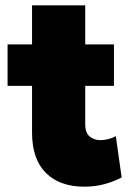

<svg xmlns="http://www.w3.org/2000/svg" viewBox="-20 -687 502 722"><path d="M297.5 15Q204.5 15 152.5 -36.8Q100.5 -88.5 100.5 -189V-667H300.5V-520H408.5V-364H300.5V-220Q300.5 -187 317.5 -173.5Q334.5 -160 357.5 -160Q372 -160 387 -163.8Q402 -167.5 415.5 -175L437.5 -20Q413 -6 376.2 4.5Q339.5 15 297.5 15ZM8.5 -364V-520H116.5V-364Z"/></svg>

Font: Geologica Black
Style: Regular
Weight: 900
Designer: Sindre Bremnes, Frode Helland
Foundry: Monokrom Skriftforlag AS
Version: Version 1.010;gftools[0.9.28]